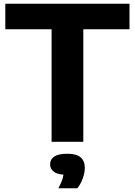

<svg xmlns="http://www.w3.org/2000/svg" viewBox="-20 -760 723 1029"><path d="M256.5 0V-603H8.5V-740H674V-603H426.5V0ZM293 249Q310.5 216 316.8 192.8Q323 169.5 323 145L353 177H341.5Q291.5 177 270 161.5Q248.5 146 248.5 120.5Q248.5 94 270.8 79Q293 64 341 64Q390 64 412.2 83.5Q434.5 103 434.5 139Q434.5 165.5 423.8 195.8Q413 226 394.5 249Z"/></svg>

Font: Encode Sans SemiExpanded
Style: Bold
Weight: 700
Width: 6
Designer: Multiple Designers
Foundry: Impallari Type
Version: Version 3.002